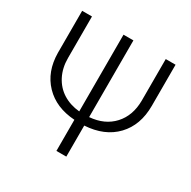

<svg xmlns="http://www.w3.org/2000/svg" viewBox="-159 -864 1011 1017"><g transform="rotate(30 347.0 -355.5)"><path d="M373.5 -241.7Q464.8 -249 517.8 -306.9Q570.8 -364.7 571.3 -457V-710.9H631.3V-459.5Q631.3 -341.3 562.7 -269.3Q494.1 -197.3 373.5 -189.9V0H313V-190.4Q197.3 -197.8 129.4 -268.6Q61.5 -339.4 60.1 -453.1V-710.9H120.1V-457Q120.1 -396.5 144.3 -349.1Q168.5 -301.8 211.9 -274.4Q255.4 -247.1 313 -241.7V-710.9H373.5Z"/></g></svg>

Font: SteelSelectRoboto
Style: Regular
Weight: 300
Designer: Google
Version: Version 2.137; 2017